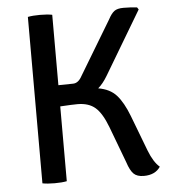

<svg xmlns="http://www.w3.org/2000/svg" viewBox="-51 -733 695 785"><g transform="rotate(-5 297.0 -340.5)"><path d="M576 -26Q555 6 508 6Q480 6 466 -8Q452 -22 441 -56L385 -205Q363 -263 336 -286.5Q309 -310 263 -310Q242 -310 192 -307V0Q172 4 142 4Q112 4 92 0V-683Q112 -687 142 -687Q172 -687 192 -683V-394L252 -395Q274 -395 289 -423L422 -644Q434 -667 446.5 -676.5Q459 -686 484.5 -686Q510 -686 540 -683L546 -674L391 -414Q373 -384 353 -367Q401 -359 427.5 -329.5Q454 -300 476 -243L532 -96Q551 -47 576 -26Z"/></g></svg>

Font: Signika Negative
Style: Regular
Weight: 400
Designer: Anna Giedrys
Foundry: Anna Giedrys
Version: Version 1.001